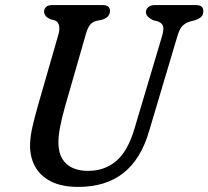

<svg xmlns="http://www.w3.org/2000/svg" viewBox="-20 -720 818 754"><path d="M508 -214.5 616.5 -578.5Q623 -600.5 621 -614.2Q619 -628 601 -635.5L581 -641Q553 -654.5 553 -672.5Q553.5 -684 562.2 -692Q571 -700 587.5 -700H751Q778.5 -700 778.5 -676Q778.5 -662 771 -654.5Q763.5 -647 746 -640.5L724 -635Q703.5 -627.5 693.5 -615Q683.5 -602.5 676 -576L566 -206.5Q533.5 -94.5 464.2 -40.2Q395 14 287.5 14Q221.5 14 179.2 -8Q137 -30 117.2 -67.2Q97.5 -104.5 98 -150.5Q98.5 -183.5 107.8 -223.5Q117 -263.5 127.5 -300L209.5 -585Q215 -604 212 -619.2Q209 -634.5 196 -639.5L176 -645Q153 -657 153 -675Q153.5 -685.5 161.2 -692.8Q169 -700 184 -700H383.5Q412 -700 412 -677Q412 -666.5 405.2 -657.5Q398.5 -648.5 382.5 -643L356.5 -637.5Q341 -632.5 332.5 -621Q324 -609.5 318 -589L235 -300Q223 -257.5 216.5 -224.2Q210 -191 209.5 -164Q208.5 -107.5 239 -78.2Q269.5 -49 326 -49Q391 -49 436.5 -87.8Q482 -126.5 508 -214.5Z"/></svg>

Font: Fraunces 72pt S100
Style: Italic
Weight: 400
Italic angle: -16°
Version: Version 1.000; ttfautohint (v1.8.3)